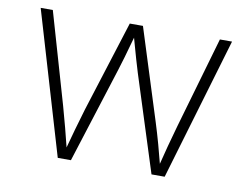

<svg xmlns="http://www.w3.org/2000/svg" viewBox="-64 -627 921 715"><g transform="rotate(10 396.5 -269.5)"><path d="M194.8 0 35.2 -539.1H81.1L180.7 -194.8Q191.4 -156.2 202.4 -115Q213.4 -73.7 224.6 -27.3H215.8Q228 -72.8 239.7 -114.3Q251.5 -155.8 263.2 -194.8L372.1 -539.1H421.9L530.8 -194.8Q543 -156.2 554.4 -115Q565.9 -73.7 577.6 -27.3H568.8Q580.1 -73.2 591.1 -114.5Q602.1 -155.8 613.3 -194.8L712.9 -539.1H758.8L599.1 0H549.3L433.6 -362.8Q426.3 -387.2 418.9 -411.9Q411.6 -436.5 404.8 -461.7Q397.9 -486.8 390.6 -512.7H403.3Q396 -487.3 388.9 -461.9Q381.8 -436.5 374.8 -411.9Q367.7 -387.2 359.9 -362.8L244.6 0Z"/></g></svg>

Font: Inter 18pt ExtraLight
Style: Regular
Weight: 250
Designer: Rasmus Andersson
Foundry: rsms
Version: Version 4.001;git-66647c0bb